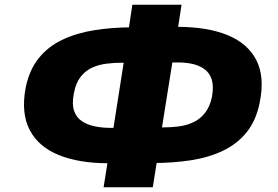

<svg xmlns="http://www.w3.org/2000/svg" viewBox="-20 -759 1168 808"><path d="M416 29 437 -103 475 -72H436Q313 -72 227.5 -106.5Q142 -141 105 -212Q68 -283 88 -390Q103 -464 142.5 -513.5Q182 -563 242 -591.5Q302 -620 377 -632Q452 -644 539 -644H572L518 -613L537 -739H744L725 -615L687 -646H726Q852 -646 937 -611.5Q1022 -577 1058.5 -506.5Q1095 -436 1073 -328Q1058 -252 1018 -202.5Q978 -153 918 -124.5Q858 -96 783 -84.5Q708 -73 623 -73H589L644 -104L623 29ZM452 -186 506 -530 539 -495H492Q460 -495 428 -491Q396 -487 368 -474.5Q340 -462 319.5 -436Q299 -410 291 -367Q282 -322 291.5 -293.5Q301 -265 324 -249.5Q347 -234 378 -227.5Q409 -221 441 -221H492ZM656 -187 623 -223H671Q701 -223 732.5 -227Q764 -231 792.5 -244Q821 -257 842 -283Q863 -309 872 -351Q880 -396 871 -424.5Q862 -453 839 -469Q816 -485 785.5 -491Q755 -497 721 -496H670L711 -532Z"/></svg>

Font: Nunito Sans 7pt SemiExpanded Black
Style: Italic
Weight: 900
Width: 6
Italic angle: -9°
Designer: Vernon Adams
Foundry: Vernon Adams
Version: Version 3.101;gftools[0.9.27]